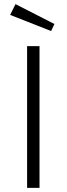

<svg xmlns="http://www.w3.org/2000/svg" viewBox="-20 -908 322 928"><path d="M171 0H111V-685H171ZM243 -792 227 -758 29 -836 55 -888Z"/></svg>

Font: Fira Sans Light
Style: Regular
Weight: 300
Designer: bBox Type GmbH & Carrois Corporate GbR & Edenspiekermann AG
Foundry: bBox Type GmbH & Carrois Corporate GbR & Edenspiekermann AG
Version: Version 4.301